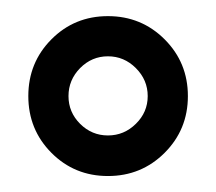

<svg xmlns="http://www.w3.org/2000/svg" viewBox="-20 -728 268 238"><path d="M43.7 -538.6Q15.1 -567.4 15.1 -608.9Q15.1 -650.4 43.7 -679.2Q72.3 -708 113.8 -708Q155.3 -708 184.1 -679.2Q212.9 -650.4 212.9 -608.9Q212.9 -567.4 184.1 -538.6Q155.3 -509.8 113.8 -509.8Q72.3 -509.8 43.7 -538.6ZM79.3 -643.6Q64.9 -628.9 64.9 -608.9Q64.9 -588.9 79.3 -574.5Q93.8 -560.1 113.8 -560.1Q133.8 -560.1 148.4 -574.5Q163.1 -588.9 163.1 -608.9Q163.1 -628.9 148.4 -643.6Q133.8 -658.2 113.8 -658.2Q93.8 -658.2 79.3 -643.6Z"/></svg>

Font: VL Bebas Neue Bold
Style: Regular
Weight: 700
Designer: Ryoichi Tsunekawa
Foundry: Ryoichi Tsunekawa
Version: Version 1.300